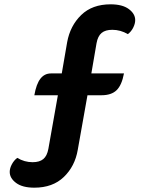

<svg xmlns="http://www.w3.org/2000/svg" viewBox="-20 -729 671 889"><path d="M25 67Q25 50 35 31.5Q45 13 60 2Q93 22 131 22Q163 22 180.5 7.5Q198 -7 204 -40L248 -288H139Q148 -340 167 -364.5Q186 -389 216 -389H266L291 -534Q305 -610 356 -659.5Q407 -709 492 -709Q547 -709 576.5 -687Q606 -665 606 -636Q606 -619 596.5 -600.5Q587 -582 572 -571Q538 -591 500 -591Q468 -591 450.5 -576.5Q433 -562 427 -529L403 -389H554Q544 -335 520 -311.5Q496 -288 450 -288H385L340 -35Q327 41 275.5 90.5Q224 140 139 140Q84 140 54.5 118Q25 96 25 67Z"/></svg>

Font: K2D ExtraBold
Style: Regular
Weight: 800
Designer: Katatrad Aksorn Co.,Ltd.
Foundry: Cadson Demak Co.,Ltd.
Version: Version 1.000; ttfautohint (v1.6)